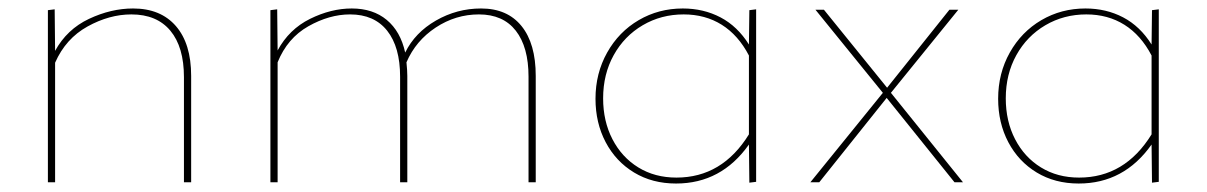

<svg xmlns="http://www.w3.org/2000/svg" viewBox="-20 -430 2847 453"><path d="M431 -251V0H414V-248Q414 -319 382 -357.5Q350 -396 290 -396Q238 -396 186.5 -367.5Q135 -339 110 -282V0H93V-406L109 -408L110 -310Q138 -361 190 -385.5Q242 -410 294 -410Q359 -410 395 -368.5Q431 -327 431 -251Z M1244 -251V0H1227V-249Q1227 -319 1197 -357.5Q1167 -396 1110 -396Q1055 -396 1008 -365Q961 -334 939 -283Q941 -263 941 -251V0H924V-249Q924 -319 893.5 -357.5Q863 -396 806 -396Q757 -396 707.5 -368Q658 -340 635 -283V0H618V-406L634 -408L635 -311Q662 -361 711.5 -385.5Q761 -410 810 -410Q860 -410 892.5 -383Q925 -356 936 -306Q959 -353 1008.5 -381.5Q1058 -410 1115 -410Q1177 -410 1210.5 -368.5Q1244 -327 1244 -251Z M1764 -408V-1L1748 1L1747 -89Q1682 3 1575 3Q1519 3 1476 -23Q1433 -49 1409 -94.5Q1385 -140 1385 -197Q1385 -257 1412.5 -306Q1440 -355 1487 -382.5Q1534 -410 1591 -410Q1640 -410 1680 -389Q1720 -368 1747 -325L1748 -406ZM1747 -113V-299Q1722 -347 1683 -371.5Q1644 -396 1593 -396Q1540 -396 1496.5 -370.5Q1453 -345 1428 -300Q1403 -255 1403 -198Q1403 -144 1425 -101.5Q1447 -59 1486 -35Q1525 -11 1576 -11Q1684 -11 1747 -113Z M2063 -211 1904 -407H1924L2073 -223L2220 -407H2241L2082 -211L2252 0H2232L2072 -199L1913 0H1892Z M2714 -408V-1L2698 1L2697 -89Q2632 3 2525 3Q2469 3 2426 -23Q2383 -49 2359 -94.5Q2335 -140 2335 -197Q2335 -257 2362.5 -306Q2390 -355 2437 -382.5Q2484 -410 2541 -410Q2590 -410 2630 -389Q2670 -368 2697 -325L2698 -406ZM2697 -113V-299Q2672 -347 2633 -371.5Q2594 -396 2543 -396Q2490 -396 2446.5 -370.5Q2403 -345 2378 -300Q2353 -255 2353 -198Q2353 -144 2375 -101.5Q2397 -59 2436 -35Q2475 -11 2526 -11Q2634 -11 2697 -113Z"/></svg>

Font: Ysabeau Infant Thin
Style: Regular
Weight: 200
Designer: Christian Thalmann (Catharsis Fonts)
Version: Version 0.003